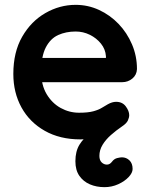

<svg xmlns="http://www.w3.org/2000/svg" viewBox="-20 -565 620 792"><path d="M411 207Q378 207 351 195.5Q324 184 307.5 160.5Q291 137 291 100Q291 59 308 31.5Q325 4 352.5 -14Q380 -32 412 -43.5Q444 -55 474 -63L393 -2Q374 3 353 6.5Q332 10 312 10Q227 10 164.5 -25.5Q102 -61 68.5 -122Q35 -183 35 -260Q35 -350 71.5 -413.5Q108 -477 167 -511Q226 -545 292 -545Q343 -545 388.5 -524Q434 -503 469 -466.5Q504 -430 524.5 -382Q545 -334 545 -280Q544 -256 526 -241Q508 -226 484 -226H102L72 -326H442L417 -305V-333Q415 -362 396.5 -385Q378 -408 350.5 -421.5Q323 -435 292 -435Q252 -435 220 -420.5Q188 -406 169 -369.5Q150 -333 150 -268Q150 -214 172.5 -176.5Q195 -139 230.5 -119.5Q266 -100 306 -100Q343 -100 365 -106Q387 -112 400.5 -120.5Q414 -129 425 -135Q443 -145 459 -145Q485 -145 499 -126Q513 -107 513 -90Q513 -80 507.5 -68Q502 -56 484 -44Q459 -27 437.5 -8Q416 11 403 32.5Q390 54 390 78Q390 96 399.5 105Q409 114 421 114Q433 114 442 102Q451 90 463.5 87Q476 84 483 84Q501 84 514 96.5Q527 109 527 132Q527 148 510.5 165.5Q494 183 467.5 195Q441 207 411 207Z"/></svg>

Font: Quicksand Light
Style: Bold
Weight: 700
Version: Version 3.004